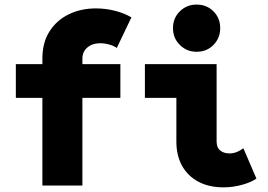

<svg xmlns="http://www.w3.org/2000/svg" viewBox="-20 -806 1165 834"><path d="M164.1 0V-551.8Q164.1 -621.1 195.1 -669.7Q226.1 -718.3 278.8 -743.9Q331.5 -769.5 396.5 -769.5Q437.5 -769.5 478 -759.5Q518.6 -749.5 550.8 -730.5L487.3 -597.7Q475.6 -606.4 455.3 -612.3Q435.1 -618.2 415 -618.2Q380.9 -618.2 359.4 -599.6Q337.9 -581.1 337.9 -551.8V0ZM48.8 -380.9V-527.3H502.9V-380.9ZM950.2 7.8Q888.2 7.8 842.3 -16.4Q796.4 -40.5 771.2 -85.2Q746.1 -129.9 746.1 -191.4V-527.3H920.9V-191.4Q920.9 -164.6 936.8 -152.1Q952.6 -139.6 976.6 -139.6Q994.1 -139.6 1009.8 -146.2Q1025.4 -152.8 1037.1 -162.1L1093.8 -30.3Q1073.2 -15.1 1033 -3.7Q992.7 7.8 950.2 7.8ZM609.4 -380.9V-527.3H920.9V-380.9ZM834 -581.1Q791 -581.1 761.2 -610.8Q731.4 -640.6 731.4 -683.6Q731.4 -727.5 761.2 -756.8Q791 -786.1 834 -786.1Q877.9 -786.1 907.2 -756.8Q936.5 -727.5 936.5 -683.6Q936.5 -640.6 907.2 -610.8Q877.9 -581.1 834 -581.1Z"/></svg>

Font: Reddit Mono Black
Style: Regular
Weight: 900
Monospace: yes
Designer: Stephen Hutchings
Foundry: Reddit
Version: Version 1.014